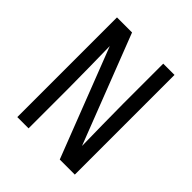

<svg xmlns="http://www.w3.org/2000/svg" viewBox="-200 -868 1001 1001"><g transform="rotate(45 300.0 -367.5)"><path d="M88 0V-735H199L433 -132Q432 -209 430.5 -286.5Q429 -364 429 -441V-735H512V0H401L167 -603Q168 -526 169.5 -448.5Q171 -371 171 -294V0Z"/></g></svg>

Font: Zed Mono Extended
Style: Regular
Weight: 400
Width: 7
Monospace: yes
Designer: Belleve Invis
Foundry: Belleve Invis
Version: Version 1.0.0; ttfautohint (v1.8.4)